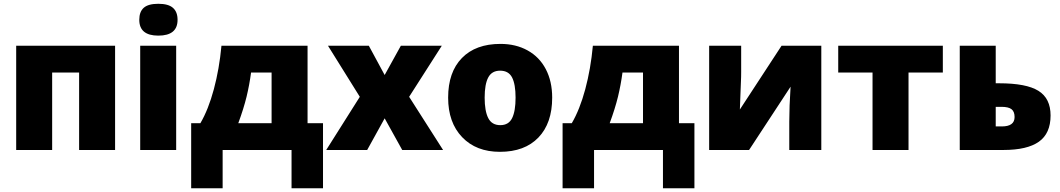

<svg xmlns="http://www.w3.org/2000/svg" viewBox="-20 -796 5628 1019"><path d="M590.8 -553.2V0H399.9V-411.1H256.8V0H65.9V-553.2Z M915 0H724.1V-553.2H915ZM719.2 -690.9Q719.2 -733.9 743.2 -754.9Q767.1 -775.9 820.3 -775.9Q873.5 -775.9 897.9 -754.4Q922.4 -732.9 922.4 -690.9Q922.4 -606.9 820.3 -606.9Q719.2 -606.9 719.2 -690.9Z M1694.3 203.1H1527.3V0H1161.6V203.1H994.6V-142.1H1043.5Q1085.9 -214.4 1115 -322.5Q1144 -430.7 1155.3 -553.2H1612.3V-142.1H1694.3ZM1421.4 -142.1V-411.1H1312.5Q1303.7 -345.2 1288.6 -282.7Q1273.4 -220.2 1244.6 -142.1Z M1889.6 -282.2 1720.7 -553.2H1937.5L2021.5 -397.9L2107.4 -553.2H2324.7L2151.4 -282.2L2331.5 0H2114.7L2021.5 -168L1928.7 0H1711.4Z M2910.6 -277.8Q2910.6 -142.1 2837.6 -66.2Q2764.6 9.8 2633.3 9.8Q2507.3 9.8 2432.9 -67.9Q2358.4 -145.5 2358.4 -277.8Q2358.4 -413.1 2431.4 -488Q2504.4 -563 2636.2 -563Q2717.8 -563 2780.3 -528.3Q2842.8 -493.7 2876.7 -429Q2910.6 -364.3 2910.6 -277.8ZM2552.2 -277.8Q2552.2 -206.5 2571.3 -169.2Q2590.3 -131.8 2635.3 -131.8Q2679.7 -131.8 2698 -169.2Q2716.3 -206.5 2716.3 -277.8Q2716.3 -348.6 2697.8 -384.8Q2679.2 -420.9 2634.3 -420.9Q2590.3 -420.9 2571.3 -385Q2552.2 -349.1 2552.2 -277.8Z M3665.5 203.1H3498.5V0H3132.8V203.1H2965.8V-142.1H3014.6Q3057.1 -214.4 3086.2 -322.5Q3115.2 -430.7 3126.5 -553.2H3583.5V-142.1H3665.5ZM3392.6 -142.1V-411.1H3283.7Q3274.9 -345.2 3259.8 -282.7Q3244.6 -220.2 3215.8 -142.1Z M3913.6 -553.2V-414.1Q3913.6 -402.3 3913.3 -388.7Q3913.1 -375 3906.7 -214.8L4127.9 -553.2H4338.9V0H4168.9V-149.9Q4168.9 -228.5 4175.8 -335.9L3955.6 0H3743.7V-553.2Z M4983.9 -411.1H4801.8V0H4610.8V-411.1H4428.7V-553.2H4983.9Z M5264.6 -553.2V-354H5282.7Q5426.8 -354 5491.2 -314Q5555.7 -273.9 5555.7 -183.1Q5555.7 -87.9 5493.7 -43.9Q5431.6 0 5305.7 0H5073.7V-553.2ZM5364.7 -174.8Q5364.7 -203.6 5348.6 -216.3Q5332.5 -229 5294.9 -229H5264.6V-125H5296.9Q5364.7 -125 5364.7 -174.8Z"/></svg>

Font: Open Sans ExtBd
Style: Bold
Weight: 800
Foundry: Ascender Corporation
Version: Version 1.10